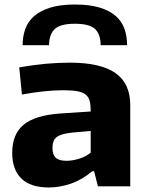

<svg xmlns="http://www.w3.org/2000/svg" viewBox="-20 -824 656 849"><path d="M196 5Q115 5 74.5 -34.5Q34 -74 34 -148Q34 -231 84.5 -272.5Q135 -314 244 -322L381 -331V-335Q381 -360 376.5 -377.5Q372 -395 359 -405.5Q346 -416 322.5 -420.5Q299 -425 261 -425Q219 -425 172.5 -420Q126 -415 77 -406L65 -526Q127 -537 182.5 -542Q238 -547 288 -547Q425 -547 490.5 -501Q556 -455 556 -359V0H413L396 -67H388Q343 -29 293.5 -12Q244 5 196 5ZM273 -113Q301 -113 331 -122.5Q361 -132 381 -149V-245L302 -238Q251 -233 231.5 -218.5Q212 -204 212 -169Q212 -140 226.5 -126.5Q241 -113 273 -113ZM80 -624Q80 -662 91.5 -695Q103 -728 130 -752Q157 -776 201.5 -790Q246 -804 311 -804Q376 -804 420.5 -790.5Q465 -777 492 -753Q519 -729 530.5 -696Q542 -663 542 -624H425Q425 -672 400.5 -695.5Q376 -719 311 -719Q247 -719 222 -695.5Q197 -672 197 -624Z"/></svg>

Font: Encode Sans Wide
Style: Bold
Weight: 700
Designer: Pablo Impallari, Andres Torresi
Foundry: Pablo Impallari, Andres Torresi
Version: Version 1.000; ttfautohint (v1.00) -l 8 -r 50 -G 200 -x 14 -